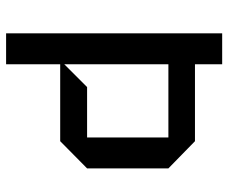

<svg xmlns="http://www.w3.org/2000/svg" viewBox="-78 -652 731 614"><g transform="rotate(90 287.0 -345.5)"><path d="M519 -259 432 -173H186V0H87V-691H186V-604H432L519 -519ZM420 -259V-519H186V-186L259 -259Z"/></g></svg>

Font: Iceberg
Style: Regular
Weight: 400
Designer: Victor Kharyk
Foundry: Cyreal (www.cyreal.org)
Version: Version 1.002